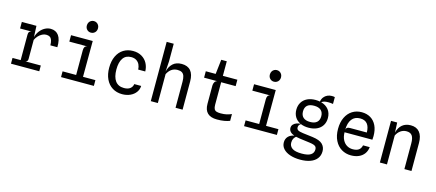

<svg xmlns="http://www.w3.org/2000/svg" viewBox="-64 -1500 5529 2432"><g transform="rotate(15 2700.0 -284.0)"><path d="M572 -353.5H480.5Q479.5 -396 470.5 -421.5Q461.5 -447 443.2 -458.5Q425 -470 395 -470Q369 -470 342.2 -456Q315.5 -442 293.5 -418Q271.5 -394 258.5 -365V-115Q258.5 -98.5 251.2 -88.8Q244 -79 228 -75.5H429.5V0H58.5V-75.5H165.5V-407.5Q165.5 -434 174.5 -445.5Q183.5 -457 205 -460.5H54.5V-546.5H246L252.5 -401Q265 -446.5 292.2 -482Q319.5 -517.5 356 -537.2Q392.5 -557 431.5 -557Q501 -557 537.8 -505.8Q574.5 -454.5 572 -353.5Z M861.5 -717Q861.5 -739 871.2 -756.5Q881 -774 897.8 -783.8Q914.5 -793.5 934.5 -793.5Q954.5 -793.5 971.2 -783.8Q988 -774 997.8 -756.5Q1007.5 -739 1007.5 -717Q1007.5 -695 997.8 -677.8Q988 -660.5 971.2 -651Q954.5 -641.5 934.5 -641.5Q903.5 -641.5 882.5 -662.5Q861.5 -683.5 861.5 -717ZM983 -75.5H1145.5V0H715V-75.5H893V-399.5Q893 -427 902.8 -443Q912.5 -459 937 -461.5H700V-545.5H984.5Z M1273 -273Q1273 -361.5 1303.5 -425.5Q1334 -489.5 1388.2 -522.8Q1442.5 -556 1512.5 -556Q1578.5 -556 1626.8 -527.5Q1675 -499 1700.5 -451Q1726 -403 1727 -345H1634.5Q1633 -380 1619.8 -409.2Q1606.5 -438.5 1579 -456.8Q1551.5 -475 1509.5 -475Q1438.5 -475 1402.8 -423Q1367 -371 1367 -276Q1367 -176.5 1405.8 -124.5Q1444.5 -72.5 1519.5 -72.5Q1572 -72.5 1600.8 -95.5Q1629.5 -118.5 1634 -154.5H1724.5Q1723 -108 1695.8 -70.8Q1668.5 -33.5 1621.8 -12.2Q1575 9 1516.5 9Q1443.5 9 1388.2 -25.8Q1333 -60.5 1303 -124.2Q1273 -188 1273 -273Z M2309 -371V0H2216.5V-340.5Q2216.5 -386.5 2207.2 -414.8Q2198 -443 2176.8 -456.5Q2155.5 -470 2119 -470Q2074 -470 2040.8 -447.2Q2007.5 -424.5 1984.5 -379V0H1892V-777.5H1984.5V-545.5L1975.5 -410.5Q1991 -476 2033.8 -516.5Q2076.5 -557 2150.5 -557Q2228 -557 2268.5 -510Q2309 -463 2309 -371Z M2927.5 -108V-19Q2894 -6.5 2854.5 0.5Q2815 7.5 2760.5 7.5Q2594.5 7.5 2594.5 -152.5V-393Q2594.5 -416.5 2606 -437.2Q2617.5 -458 2641 -462H2467V-546H2596.5L2618.5 -737H2691V-546H2881V-462H2691V-167Q2691 -132 2700.2 -113Q2709.5 -94 2729.5 -86.8Q2749.5 -79.5 2785 -79.5Q2831.5 -79.5 2862.8 -86.8Q2894 -94 2927.5 -108Z M3261.5 -717Q3261.5 -739 3271.2 -756.5Q3281 -774 3297.8 -783.8Q3314.5 -793.5 3334.5 -793.5Q3354.5 -793.5 3371.2 -783.8Q3388 -774 3397.8 -756.5Q3407.5 -739 3407.5 -717Q3407.5 -695 3397.8 -677.8Q3388 -660.5 3371.2 -651Q3354.5 -641.5 3334.5 -641.5Q3303.5 -641.5 3282.5 -662.5Q3261.5 -683.5 3261.5 -717ZM3383 -75.5H3545.5V0H3115V-75.5H3293V-399.5Q3293 -427 3302.8 -443Q3312.5 -459 3337 -461.5H3100V-545.5H3384.5Z M3988.5 -91.5Q4083.5 -79 4120.8 -41.5Q4158 -4 4158 50.5Q4158 107.5 4127.2 147Q4096.5 186.5 4041 206.5Q3985.5 226.5 3911 226.5Q3835.5 226.5 3777.2 207Q3719 187.5 3686.8 151.5Q3654.5 115.5 3654.5 67.5Q3654.5 21 3683.2 -9.8Q3712 -40.5 3760.5 -48Q3688 -75 3688 -131Q3688 -158.5 3705 -176.8Q3722 -195 3747.2 -204.2Q3772.5 -213.5 3797.5 -214.5Q3751 -236.5 3725.8 -277.2Q3700.5 -318 3700.5 -373Q3700.5 -428 3725.8 -469.2Q3751 -510.5 3797 -532.8Q3843 -555 3904.5 -555Q3934 -555 3962.5 -549.5Q3968.5 -584.5 3987.5 -608.8Q4006.5 -633 4033.5 -645Q4060.5 -657 4090.5 -657Q4118.5 -657 4130.5 -652.5V-563Q4098.5 -568.5 4069 -568.5Q4040.5 -568.5 4019.2 -563.8Q3998 -559 3980 -545.5Q4043 -528.5 4078.8 -483.8Q4114.5 -439 4114.5 -373Q4114.5 -317.5 4089.2 -276.8Q4064 -236 4017.2 -214Q3970.5 -192 3907.5 -192Q3850 -192 3805 -211Q3790 -203 3782 -191Q3774 -179 3774 -160.5Q3774 -137 3793 -125.2Q3812 -113.5 3858.5 -107.5ZM3787.5 -374Q3787.5 -322.5 3818.2 -295Q3849 -267.5 3908.5 -267.5Q3967 -267.5 3997.2 -294.8Q4027.5 -322 4027.5 -373.5Q4027.5 -424.5 3996.8 -452Q3966 -479.5 3906.5 -479.5Q3846.5 -479.5 3817 -452.8Q3787.5 -426 3787.5 -374ZM4064.5 51.5Q4064.5 31.5 4056.2 19.2Q4048 7 4027.5 -0.8Q4007 -8.5 3968.5 -13.5L3839 -30.5Q3811 -34 3786.5 -40.5Q3768 -26 3757 -5.5Q3746 15 3746 47.5Q3746 92.5 3784 119.8Q3822 147 3910 147Q3989.5 147 4027 122.8Q4064.5 98.5 4064.5 51.5Z M4273.5 -275.5Q4273.5 -362 4304 -425.5Q4334.5 -489 4388.2 -522.8Q4442 -556.5 4511 -556.5Q4578 -556.5 4627.8 -526.5Q4677.5 -496.5 4704.8 -439.5Q4732 -382.5 4732 -303Q4732 -297 4730.5 -271.5Q4729.5 -259.5 4729.5 -254.5H4364.5Q4365.5 -195.5 4386.8 -154.8Q4408 -114 4442.5 -93.8Q4477 -73.5 4518.5 -73.5Q4568.5 -73.5 4596.5 -92.8Q4624.5 -112 4634 -155H4721.5Q4716.5 -104.5 4689.8 -68Q4663 -31.5 4618.8 -12Q4574.5 7.5 4517 7.5Q4448.5 7.5 4393.2 -25.5Q4338 -58.5 4305.8 -122.5Q4273.5 -186.5 4273.5 -275.5ZM4418.5 -324.5H4638Q4637 -399.5 4605.5 -437.5Q4574 -475.5 4512 -475.5Q4441 -475.5 4403.2 -426.2Q4365.5 -377 4364.5 -289Q4368.5 -309 4381.5 -316.8Q4394.5 -324.5 4418.5 -324.5Z M5310.5 -367V0H5217.5V-336.5Q5217.5 -406.5 5194.8 -438.2Q5172 -470 5121 -470Q5078.5 -470 5044 -446Q5009.5 -422 4989 -378.5V0H4896V-546.5H4976.5L4983 -416Q4999.5 -484.5 5043.5 -520.8Q5087.5 -557 5154 -557Q5230 -557 5270.2 -508Q5310.5 -459 5310.5 -367Z"/></g></svg>

Font: SplineSansMono30
Style: Regular
Weight: 400
Designer: Eben Sorkin, Mirko Velimirovic
Foundry: Sorkin Type
Version: Version 1.000